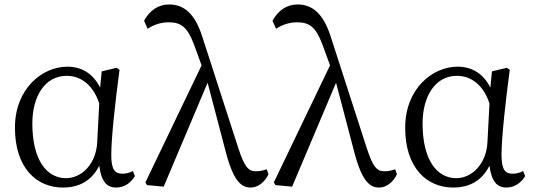

<svg xmlns="http://www.w3.org/2000/svg" viewBox="-20 -827 2394 861"><path d="M416 -191C412 -93 347 -28 276 -28C189 -28 125 -110 125 -273C125 -393 180 -487 279 -487C345 -487 399 -443 425 -363ZM576 -60C561 -52 545 -48 529 -48C496 -48 479 -65 479 -132C479 -209 497 -373 516 -514L503 -523L436 -507L429 -434C398 -497 346 -528 282 -528C170 -528 47 -430 47 -254C47 -75 143 14 262 14C335 14 391 -16 425 -84C434 -12 460 14 501 14C539 14 567 -8 585 -37Z M1176 -68C1157 -61 1142 -59 1127 -59C1094 -59 1076 -79 1049 -162L886 -666C854 -764 806 -807 739 -807C688 -807 651 -779 626 -734L642 -698C668 -715 700 -727 736 -727C791 -727 820 -707 850 -627L884 -534L632 -9L639 3L714 10L911 -456L994 -140C1029 -8 1066 14 1105 14C1136 14 1168 -10 1184 -46Z M1752 -68C1733 -61 1718 -59 1703 -59C1670 -59 1652 -79 1625 -162L1462 -666C1430 -764 1382 -807 1315 -807C1264 -807 1227 -779 1202 -734L1218 -698C1244 -715 1276 -727 1312 -727C1367 -727 1396 -707 1426 -627L1460 -534L1208 -9L1215 3L1290 10L1487 -456L1570 -140C1605 -8 1642 14 1681 14C1712 14 1744 -10 1760 -46Z M2166 -191C2162 -93 2097 -28 2026 -28C1939 -28 1875 -110 1875 -273C1875 -393 1930 -487 2029 -487C2095 -487 2149 -443 2175 -363ZM2326 -60C2311 -52 2295 -48 2279 -48C2246 -48 2229 -65 2229 -132C2229 -209 2247 -373 2266 -514L2253 -523L2186 -507L2179 -434C2148 -497 2096 -528 2032 -528C1920 -528 1797 -430 1797 -254C1797 -75 1893 14 2012 14C2085 14 2141 -16 2175 -84C2184 -12 2210 14 2251 14C2289 14 2317 -8 2335 -37Z"/></svg>

Font: Noto Serif CJK JP
Style: Regular
Weight: 400
Designer: Ryoko NISHIZUKA 西塚涼子 (kana & ideographs); Frank Grießhammer (Latin, Greek & Cyrillic); Wenlong ZHANG 张文龙 (bopomofo); San
Foundry: Adobe Systems Incorporated
Version: Version 1.000;PS 1;hotconv 16.6.53;makeotf.lib2.5.65590